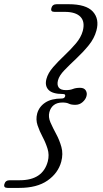

<svg xmlns="http://www.w3.org/2000/svg" viewBox="-84 -765 489 914"><path d="M226 -306.5Q229 -317.5 215.5 -317.5Q166 -317.5 147.2 -337Q128.5 -356.5 137 -389Q144.5 -417.5 169 -445.5Q193.5 -473.5 223 -501.2Q252.5 -529 277 -557.8Q301.5 -586.5 310 -617.5Q321.5 -661.5 299 -685Q276.5 -708.5 224 -708.5H175.5Q155.5 -708.5 160.5 -726.5Q165.5 -745 186 -745H242Q326 -745 358 -709.8Q390 -674.5 375 -619.5Q365 -582 338 -549Q311 -516 279.5 -486.5Q248 -457 223 -431.2Q198 -405.5 192 -382.5Q186.5 -361 195.5 -348.5Q204.5 -336 230 -336Q249.5 -336 263.2 -341.5Q277 -347 297 -347Q317 -347 324.5 -334.2Q332 -321.5 327.5 -306.5Q323.5 -291.5 309 -278.8Q294.5 -266 274.5 -266Q254.5 -266 243.8 -271.5Q233 -277 213.5 -277Q188 -277 172.2 -264.8Q156.5 -252.5 151 -231Q145 -208 156.2 -182.2Q167.5 -156.5 183.2 -127.5Q199 -98.5 208.2 -65.5Q217.5 -32.5 207.5 5Q192.5 59.5 142.2 94.5Q92 129.5 8 129.5H-48Q-68.5 129.5 -63 111Q-58 93 -37.5 93H10.5Q119.5 93 143.5 3.5Q151.5 -27.5 142.5 -56.5Q133.5 -85.5 118.8 -113.2Q104 -141 94.8 -168.5Q85.5 -196 93 -224.5Q102 -257 131.2 -276.5Q160.5 -296 209.5 -296Q223 -296 226 -306.5Z"/></svg>

Font: Fraunces 9pt S050 Light
Style: Italic
Weight: 300
Italic angle: -16°
Version: Version 1.000; ttfautohint (v1.8.3)